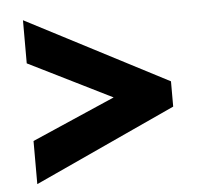

<svg xmlns="http://www.w3.org/2000/svg" viewBox="-45 -662 674 643"><g transform="rotate(-5 292.5 -340.5)"><path d="M55 -210 335 -332 55 -471V-616L531 -369V-284L55 -65Z"/></g></svg>

Font: Noto Sans Devanagari Black
Style: Regular
Weight: 900
Version: Version 2.003